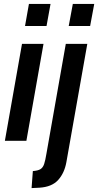

<svg xmlns="http://www.w3.org/2000/svg" viewBox="-20 -720 502 982"><path d="M5 0 92.5 -495.5H202.5L115 0ZM108 -587 128 -700H238.5L218 -587ZM141.5 242 148 155Q174 153 186.8 145.2Q199.5 137.5 205.8 118.8Q212 100 217.5 66L316.5 -495.5H426.5L319.5 109.5Q309.5 165 277.5 200.5Q245.5 236 182 240ZM331.5 -587 352.5 -700H462L441 -587Z"/></svg>

Font: Cabin SemiCondensedSemiBold
Style: Italic
Weight: 600
Width: 4
Italic angle: -10°
Designer: Pablo Impallari
Foundry: Pablo Impallari. http://www.impallari.com Igino Marini. http://www.ikern.com
Version: Version 3.001